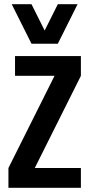

<svg xmlns="http://www.w3.org/2000/svg" viewBox="-20 -891 422 911"><path d="M51.3 -531.2V-625H363.8V-531.2L145 -93.8H363.8V0H20V-93.8L238.8 -531.2ZM254.4 -871.1H348.1L254.4 -683.6H129.4L35.6 -871.1H129.4L191.9 -746.1Z"/></svg>

Font: Oswald
Style: Book
Weight: 400
Designer: vernon adams
Foundry: vernon adams
Version: Version 1.000